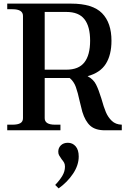

<svg xmlns="http://www.w3.org/2000/svg" viewBox="-20 -720 725 1061"><path d="M653 -31V0H560Q507 0 479 -25Q451 -50 435 -102Q426 -135 421 -158Q410 -209 399 -239.5Q388 -270 365 -289H227V-67Q227 -31 284 -31H314V0H20V-31H49Q78 -31 92.5 -39.5Q107 -48 107 -67V-632Q107 -669 49 -669H20V-700H373Q492 -700 544 -647Q596 -594 596 -495Q596 -417 565 -367.5Q534 -318 464 -299Q496 -282 510.5 -253.5Q525 -225 540 -176Q553 -129 565 -100.5Q577 -72 598 -52Q619 -32 653 -31ZM227 -335H347Q415 -335 446.5 -375.5Q478 -416 478 -495Q478 -574 446.5 -614Q415 -654 347 -654H227ZM415 145Q415 193 383.5 240Q352 287 304 321L285 302Q310 276 324.5 251.5Q339 227 339 201Q339 188 334.5 179.5Q330 171 320 159Q311 146 306.5 138Q302 130 302 118Q302 97 316.5 83Q331 69 355 69Q381 69 398 88.5Q415 108 415 145Z"/></svg>

Font: Taviraj Medium
Style: Regular
Weight: 500
Designer: Katatrad Team
Foundry: CadsonDemak
Version: Version 1.030